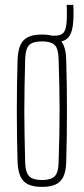

<svg xmlns="http://www.w3.org/2000/svg" viewBox="-20 -744 336 770"><path d="M148.5 5.5Q113.5 5.5 92.5 -4.8Q71.5 -15 61.8 -36.8Q52 -58.5 50.5 -93.5Q49 -144 48.2 -195.8Q47.5 -247.5 47.5 -299.5Q47.5 -351.5 48.2 -403.2Q49 -455 50.5 -505.5Q52 -541.5 61.8 -563.2Q71.5 -585 92.5 -595.2Q113.5 -605.5 148.5 -605.5Q183.5 -605.5 204.2 -595.2Q225 -585 234.8 -563.2Q244.5 -541.5 245.5 -505.5Q247 -455 247.8 -403.2Q248.5 -351.5 248.5 -299.8Q248.5 -248 247.8 -196.2Q247 -144.5 245.5 -93.5Q244.5 -58.5 234.8 -36.8Q225 -15 204.2 -4.8Q183.5 5.5 148.5 5.5ZM148.5 -22Q183.5 -22 198.8 -36.5Q214 -51 215 -90.5Q217 -151.5 218 -202Q219 -252.5 219 -299.8Q219 -347 218 -397.2Q217 -447.5 215 -508.5Q214 -549 199.2 -563.5Q184.5 -578 148.5 -578Q112 -578 97.2 -563.5Q82.5 -549 81 -508.5Q79.5 -447.5 78.5 -397.2Q77.5 -347 77.5 -299.8Q77.5 -252.5 78.5 -202Q79.5 -151.5 81 -90.5Q82.5 -51 97.8 -36.5Q113 -22 148.5 -22ZM201.5 -575Q198 -575 195.2 -575.5Q192.5 -576 189 -577L188 -601Q191.5 -601 194.8 -601Q198 -601 201.5 -601Q226 -601 236 -614.5Q246 -628 247.5 -661.5Q248 -671.5 248.2 -682.2Q248.5 -693 248.2 -703.8Q248 -714.5 247.5 -724.5H274Q274.5 -714.5 274.8 -703.8Q275 -693 274.8 -682.2Q274.5 -671.5 274 -661.5Q271.5 -615 255 -595Q238.5 -575 201.5 -575Z"/></svg>

Font: Big Shoulders Display ExtraLight
Style: Regular
Weight: 250
Designer: Patric King
Foundry: XO Type Co
Version: Version 2.002